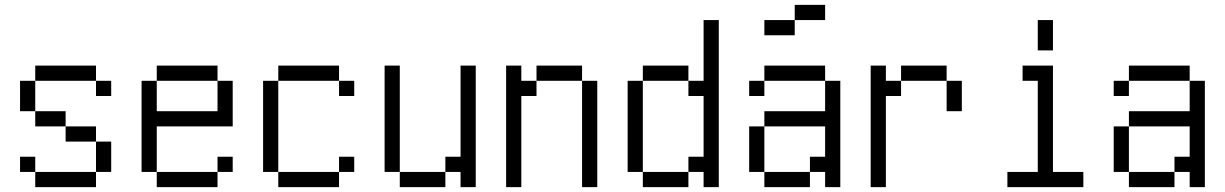

<svg xmlns="http://www.w3.org/2000/svg" viewBox="-20 -770 5040 790"><path d="M437.5 -375V-437.5H375V-375ZM125 -62.5V0H375V-62.5ZM125 -62.5V-125H62.5V-62.5ZM375 -62.5H437.5Q437.5 -62.5 437.5 -187.5H375Q375 -187.5 375 -62.5ZM375 -187.5V-250H250V-187.5ZM250 -250V-312.5H125V-250ZM125 -312.5Q125 -312.5 125 -437.5H62.5Q62.5 -437.5 62.5 -312.5ZM125 -437.5H375V-500H125Z M937.5 -62.5V-125H875V-62.5H625V0H875V-62.5ZM625 -62.5V-250H937.5V-437.5H875Q875 -437.5 875 -312.5H625Q625 -312.5 625 -437.5H562.5Q562.5 -437.5 562.5 -62.5ZM625 -437.5H875V-500H625Z M1437.5 -62.5V-125H1375V-62.5H1125V0H1375V-62.5ZM1437.5 -375V-437.5H1375V-375ZM1125 -62.5Q1125 -62.5 1125 -437.5H1062.5Q1062.5 -437.5 1062.5 -62.5ZM1125 -437.5H1375V-500H1125Z M1625 -62.5V0H1812.5V-62.5ZM1625 -62.5V-500H1562.5V-62.5ZM1875 -62.5V0H1937.5Q1937.5 0 1937.5 -500H1875Q1875 -500 1875 -125H1812.5V-62.5Z M2062.5 -500Q2062.5 -500 2062.5 0H2125Q2125 0 2125 -375H2187.5V-437.5H2125V-500ZM2375 -437.5V0H2437.5V-437.5ZM2187.5 -437.5H2375V-500H2187.5Z M2625 -62.5V0H2812.5V-62.5ZM2625 -62.5Q2625 -62.5 2625 -437.5H2562.5Q2562.5 -437.5 2562.5 -62.5ZM2875 -62.5V0H2937.5V-687.5H2875Q2875 -687.5 2875 -437.5H2812.5V-375H2875Q2875 -375 2875 -125H2812.5V-62.5ZM2625 -437.5H2812.5V-500H2625Z M3375 -687.5V-750H3250V-687.5H3125V-625H3250V-687.5ZM3125 -62.5V0H3312.5V-62.5ZM3125 -62.5V-250H3062.5V-62.5ZM3375 -62.5V0H3437.5V-437.5H3375Q3375 -437.5 3375 -312.5H3125V-250H3375Q3375 -250 3375 -125H3312.5V-62.5ZM3125 -437.5H3062.5V-375H3125ZM3125 -437.5H3375V-500H3125Z M3562.5 -500Q3562.5 -500 3562.5 0H3625Q3625 0 3625 -375H3687.5V-437.5H3625V-500ZM3875 -437.5Q3875 -437.5 3875 -312.5H3937.5Q3937.5 -312.5 3937.5 -437.5ZM3687.5 -437.5H3875V-500H3687.5Z M4437.5 0V-62.5H4312.5V-500H4187.5V-437.5H4250Q4250 -437.5 4250 -62.5H4125V0ZM4250 -687.5Q4250 -687.5 4250 -562.5H4312.5Q4312.5 -562.5 4312.5 -687.5Z M4625 -62.5V0H4812.5V-62.5ZM4625 -62.5V-250H4562.5V-62.5ZM4875 -62.5V0H4937.5V-437.5H4875Q4875 -437.5 4875 -312.5H4625V-250H4875Q4875 -250 4875 -125H4812.5V-62.5ZM4625 -437.5H4562.5V-375H4625ZM4625 -437.5H4875V-500H4625Z"/></svg>

Font: UnifontExMono
Style: Regular
Weight: 500
Version: Version 15.0.06